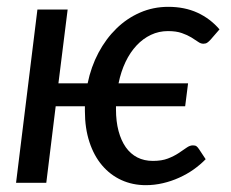

<svg xmlns="http://www.w3.org/2000/svg" viewBox="-20 -535 676 562"><path d="M596 -418.5Q591 -413 586.5 -410Q582 -407 575 -407Q567.5 -407 559.5 -412.8Q551.5 -418.5 540 -425.5Q528.5 -432.5 512.2 -438.2Q496 -444 471.5 -444Q445 -444 421.8 -433Q398.5 -422 379.8 -402Q361 -382 347.5 -353.8Q334 -325.5 327 -291H530.5L522 -224H319.5V-215Q319.5 -179.5 327 -151.5Q334.5 -123.5 348.2 -104Q362 -84.5 382 -74.2Q402 -64 427.5 -64Q453.5 -64 471.5 -71Q489.5 -78 502.8 -86.8Q516 -95.5 525.8 -102.5Q535.5 -109.5 544.5 -109.5Q551.5 -109.5 555 -107Q558.5 -104.5 562.5 -98.5L582 -69Q566.5 -53 546.8 -39Q527 -25 504.2 -14.8Q481.5 -4.5 456.8 1.2Q432 7 407 7Q368 7 335.2 -8Q302.5 -23 278.8 -51Q255 -79 241.8 -119.2Q228.5 -159.5 228.5 -210V-224H143L115.5 0H27L89.5 -507H178L151 -291H236.5Q246.5 -339.5 268.2 -380.5Q290 -421.5 320.8 -451.5Q351.5 -481.5 390 -498.2Q428.5 -515 472.5 -515Q520.5 -515 558 -497.8Q595.5 -480.5 622.5 -449Z"/></svg>

Font: Lato Medium
Style: Italic
Weight: 500
Italic angle: -7°
Designer: Lukasz Dziedzic
Foundry: tyPoland Lukasz Dziedzic
Version: Version 2.006; 2014-01-15